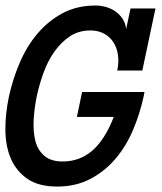

<svg xmlns="http://www.w3.org/2000/svg" viewBox="-24 -668 590 699"><path d="M499 -316.9Q484.9 -252 459.5 -192.9Q434.1 -133.8 395 -88.4Q356 -43 303.5 -15.9Q251 11.2 184.1 11.2Q117.2 11.2 76.7 -16.4Q36.1 -43.9 16.1 -89.4Q-3.9 -134.8 -4.4 -194.3Q-4.9 -253.9 8.8 -317.9Q22.9 -381.8 48.6 -441.4Q74.2 -501 113.5 -546.9Q152.8 -592.8 204.8 -620.4Q256.8 -647.9 324.2 -647.9Q342.8 -647.9 361.8 -642.6Q380.9 -637.2 396.5 -626.2Q412.1 -615.2 422.6 -599.1Q433.1 -583 435.1 -562L451.2 -637.2H542L494.1 -411.1H402.8Q409.2 -440.9 405.5 -467.5Q401.9 -494.1 388.9 -514.2Q376 -534.2 354.5 -545.7Q333 -557.1 305.2 -557.1Q262.2 -557.1 230.2 -535.6Q198.2 -514.2 174.1 -480Q149.9 -445.8 134.5 -403.3Q119.1 -360.8 109.9 -317.9Q101.1 -274.9 98.6 -232.4Q96.2 -189.9 104.5 -156Q112.8 -122.1 137 -101.1Q161.1 -80.1 204.1 -80.1Q266.1 -80.1 312 -119.6Q357.9 -159.2 390.1 -242.2H255.9L274.9 -333H502Z"/></svg>

Font: Anonymous Pro
Style: Bold Italic
Weight: 700
Italic angle: -12°
Monospace: yes
Designer: Mark Simonson
Version: Version 1.003